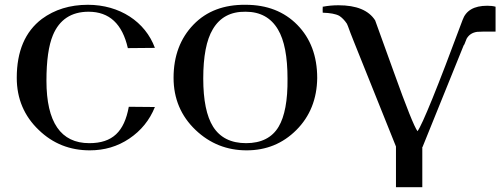

<svg xmlns="http://www.w3.org/2000/svg" viewBox="-20 -614 2095 802"><path d="M518 -168C499 -64 450 -16 353 -16C234 -16 174 -103 174 -277C174 -360 183 -424 201 -467C228 -532 278 -565 350 -565C437 -565 491 -514 514 -413L627 -414C587 -523 480 -594 347 -594C272 -594 208 -574 155 -535C85 -482 50 -400 50 -289C50 -202 81 -129 142 -71C201 -14 272 14 355 14C416 14 471 -2 520 -35C569 -68 605 -112 627 -167Z M1305 -288C1305 -380 1277 -454 1222 -510C1167 -566 1095 -594 1006 -594C916 -595 843 -568 788 -511C733 -454 705 -380 705 -289C705 -202 736 -129 797 -71C857 -14 928 14 1010 14C1092 14 1161 -14 1218 -71C1275 -128 1304 -201 1305 -288ZM1181 -285C1182 -194 1169 -127 1144 -85C1117 -39 1071 -16 1008 -16C945 -16 899 -39 870 -85C843 -128 829 -195 829 -286C829 -378 842 -447 869 -492C898 -541 943 -566 1006 -565C1067 -565 1112 -540 1141 -491C1168 -446 1181 -377 1181 -285Z M2050 -586C2039 -589 2028 -590 2015 -590C1960 -590 1926 -570 1912 -530C1807 -247 1744 -93 1724 -66C1711 -83 1678 -165 1625 -313L1547 -529C1520 -571 1469 -592 1394 -592C1371 -592 1350 -590 1329 -586C1329 -593 1327 -581 1328 -561C1359 -560 1382 -556 1397 -548C1408 -541 1419 -530 1429 -515C1430 -514 1435 -501 1444 -476C1454 -451 1459 -438 1459 -438L1634 -2V168H1744V0H1745L1917 -425C1918 -424 1922 -433 1929 -452C1938 -468 1952 -478 1973 -481C1978 -482 2004 -482 2050 -482Z"/></svg>

Font: GFS Nicefore
Style: Regular
Weight: 400
Designer: George Matthiopoulos
Foundry: George Matthiopoulos
Version: Version 1.0